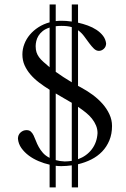

<svg xmlns="http://www.w3.org/2000/svg" viewBox="-20 -714 552 841"><path d="M321.8 -694.3V-614.7Q343.3 -609.9 364.3 -602.3Q385.3 -594.7 402.3 -583.5Q419.4 -572.3 430.9 -557.6Q442.4 -543 444.8 -523.9Q444.8 -509.8 435.1 -500.5Q425.3 -491.2 413.1 -491.2Q401.4 -491.2 391.1 -501.2Q380.9 -511.2 370.6 -525.1Q360.4 -539.1 349.1 -554.4Q337.9 -569.8 323.2 -580.6Q322.8 -580.6 321.8 -581.5V-337.9Q328.6 -334 334.5 -331.1Q360.8 -316.9 385.3 -299.1Q409.7 -281.2 428.7 -259.8Q447.8 -238.3 459.2 -213.6Q470.7 -189 470.7 -162.1Q470.7 -127 459 -98.9Q447.3 -70.8 427.2 -50Q407.2 -29.3 380.1 -15.6Q353 -2 321.8 5.4V106.9H294.4V10.3Q283.2 11.7 271.5 12.7Q259.8 13.7 248.5 13.7Q236.3 13.7 224.1 12.2V106.9H197.3V7.3Q173.3 2 149.4 -8.1Q125.5 -18.1 106.2 -32.5Q86.9 -46.9 73.7 -65.4Q60.5 -84 58.6 -106.4Q58.6 -123.5 70.1 -133.8Q81.5 -144 96.2 -144Q107.9 -144 115 -137.7Q122.1 -131.3 127.2 -120.8Q132.3 -110.4 137.2 -97.2Q142.1 -84 149.7 -70.3Q157.2 -56.6 168.2 -44.2Q179.2 -31.7 197.3 -22.5V-320.8Q172.9 -335.9 151.1 -352.5Q129.4 -369.1 113.3 -387.9Q97.2 -406.7 87.6 -428.2Q78.1 -449.7 78.1 -475.6Q78.1 -499 86.7 -521.2Q95.2 -543.5 110.8 -562Q126.5 -580.6 148.4 -594.7Q170.4 -608.9 197.3 -616.2V-694.3H224.1V-621.6Q236.3 -623 249.5 -623Q259.3 -623 270.5 -622.3Q281.7 -621.6 294.4 -619.6V-694.3ZM294.4 -263.7Q277.3 -273.9 259.5 -283.9Q241.7 -293.9 224.1 -304.7V-12.7Q232.4 -10.3 242.4 -8.8Q252.4 -7.3 263.7 -6.8Q272 -6.8 279.5 -7.6Q287.1 -8.3 294.4 -9.3ZM248.5 -600.6Q234.9 -600.6 224.1 -599.1V-399.4Q255.9 -376.5 294.4 -353.5V-595.2Q284.7 -598.1 273.4 -599.4Q262.2 -600.6 248.5 -600.6ZM407.2 -130.9Q407.2 -148.4 400.6 -164.3Q394 -180.2 382.8 -194.3Q371.6 -208.5 355.7 -221.2Q339.8 -233.9 321.8 -246.1V-16.6Q359.4 -30.3 382.1 -60.1Q404.8 -89.8 407.2 -130.9ZM136.2 -511.7Q136.2 -496.6 139.9 -485.1Q143.6 -473.6 151.1 -463.4Q158.7 -453.1 170.2 -442.9Q181.6 -432.6 197.3 -419.4V-593.3Q178.7 -587.4 167 -577.9Q155.3 -568.4 148.4 -557.1Q141.6 -545.9 138.9 -533.9Q136.2 -522 136.2 -511.7Z"/></svg>

Font: Kurinto Book Core
Style: Regular
Weight: 400
Designer: Kurinto was developed by Clint Goss from a range of fonts that are compatible with the SIL Open Font License Version 1.1
Foundry: Clinton F. Goss
Version: Version 2.196; July 25, 2020